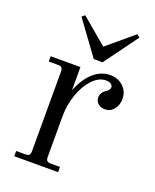

<svg xmlns="http://www.w3.org/2000/svg" viewBox="-128 -747 666 823"><g transform="rotate(20 205.0 -336.0)"><path d="M173.8 -456.1V-350.1Q195.8 -406.7 230.5 -437.3Q265.1 -467.8 306.2 -467.8Q342.3 -467.8 366.2 -445.3Q390.1 -422.9 390.1 -389.2Q390.1 -362.3 374.8 -342Q359.4 -321.8 333 -321.8Q315.4 -321.8 302.7 -332Q290 -342.3 290 -360.8Q290 -381.8 310.1 -396Q328.1 -407.2 328.1 -418.9Q328.1 -428.7 319.3 -434.3Q310.5 -439.9 296.9 -439.9Q264.6 -439.9 236.1 -409.7Q207.5 -379.4 190.7 -331.3Q173.8 -283.2 173.8 -231.9V-45.9Q173.8 -33.7 178.7 -28.8Q183.6 -23.9 195.8 -23.9H237.8V0H38.1V-23.9H80.1Q92.3 -23.9 97.2 -28.8Q102.1 -33.7 102.1 -45.9V-410.2Q102.1 -422.4 97.2 -427.2Q92.3 -432.1 80.1 -432.1H38.1V-456.1ZM104 -661.1 117.2 -671.9 235.8 -571.8 355 -671.9 368.2 -661.1 255.9 -507.8H215.8Z"/></g></svg>

Font: Flanker Steampunk
Style: Regular
Weight: 400
Designer: Alexey Kryukov, Leonardo Di Lena
Foundry: Alexey Kryukov, Leonardo Di Lena
Version: 1.210